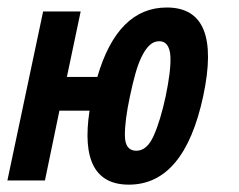

<svg xmlns="http://www.w3.org/2000/svg" viewBox="-78 -486 644 517"><path d="M38.1 -455.1H139.2L102.1 -278.8H184.1Q238.8 -465.8 371.1 -465.8Q520 -465.8 469.2 -227.1Q418 11.2 269 11.2Q132.8 11.2 163.1 -188H82L43 0H-58.1ZM272 -227.1Q257.8 -161.1 258.3 -120.6Q258.8 -80.1 289.1 -80.1Q317.9 -80.1 335.9 -120.6Q354 -161.1 368.2 -227.1Q375 -259.8 378.4 -286.9Q381.8 -314 380.9 -333.5Q379.9 -353 372.6 -364Q365.2 -375 351.1 -375Q335.9 -375 324.5 -364Q313 -353 303.5 -333.5Q293.9 -314 286.4 -286.9Q278.8 -259.8 272 -227.1Z"/></svg>

Font: Anonymous Pro
Style: Bold Italic
Weight: 700
Italic angle: -12°
Monospace: yes
Designer: Mark Simonson
Version: Version 1.003